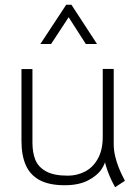

<svg xmlns="http://www.w3.org/2000/svg" viewBox="-20 -764 575 803"><path d="M250.5 10.7Q186 10.7 146.2 -10.5Q106.4 -31.7 88.1 -72.8Q69.8 -113.8 69.8 -174.8V-475.1H115.7V-167.5Q115.7 -125.5 127.9 -95.5Q140.1 -65.4 172.6 -47.4Q205.1 -29.3 263.2 -29.3Q302.2 -29.3 335.4 -46.4Q368.7 -63.5 389.2 -100.1Q409.7 -136.7 409.7 -191.4L422.4 -104Q422.4 -83 404.5 -56.2Q386.7 -29.3 347.9 -9.3Q309.1 10.7 250.5 10.7ZM461.4 19Q409.7 -73.2 409.7 -160.2L455.6 -161.1Q455.6 -137.2 461.4 -111.6Q467.3 -85.9 477.3 -61.3Q487.3 -36.6 500 -12.7L502.4 -7.8ZM409.7 -160.2V-475.6H455.6V-103ZM256.8 -744.1H278.8L385.7 -580.1H338.9L267.1 -691.9L193.8 -580.1H148.9Z"/></svg>

Font: DavidDev Light
Style: Regular
Weight: 300
Designer: David.dev
Foundry: David.dev
Version: Version 1.001;FEAKit 1.0